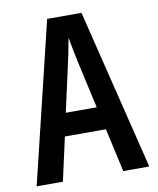

<svg xmlns="http://www.w3.org/2000/svg" viewBox="-81 -780 693 843"><g transform="rotate(-10 265.0 -358.0)"><path d="M14 0 187 -716H340L516 0H400L357 -194H174L131 0ZM240 -494 196 -296H334L290 -493Q284 -521 277 -555Q270 -589 265 -618Q260 -589 253 -554Q246 -519 240 -494Z"/></g></svg>

Font: Noto Sans Mono Condensed SemiBold
Style: Regular
Weight: 600
Width: 3
Designer: Monotype Design Team
Foundry: Monotype Imaging Inc.
Version: Version 2.014